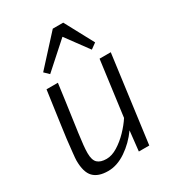

<svg xmlns="http://www.w3.org/2000/svg" viewBox="-199 -946 971 1069"><g transform="rotate(-30 286.5 -411.5)"><path d="M180 9Q116.5 9 85.8 -23Q55 -55 55 -130Q55 -142 59 -178.8Q63 -215.5 68 -261Q72.5 -296.5 78.8 -341Q85 -385.5 92.5 -439.5Q100 -493.5 109 -557H182Q174 -496.5 167.8 -451Q161.5 -405.5 156.8 -372.5Q152 -339.5 149 -317Q146 -294.5 144 -280.8Q142 -267 141 -260Q135 -216 132 -186.5Q129 -157 129 -135Q129 -90 148 -72Q167 -54 206 -54Q240 -54 277.2 -77Q314.5 -100 347.8 -134.5Q381 -169 403 -203L450 -557H522L448 0H381L395 -128Q353 -69 295.5 -30Q238 9 180 9ZM169 -620 140 -648 308 -832H375L474 -648L438 -622L332 -766Z"/></g></svg>

Font: Koeln Type Sans Light
Style: Italic
Weight: 300
Italic angle: -7.5°
Designer: Eben Sorkin
Foundry: Eben Sorkin
Version: Version 2.001